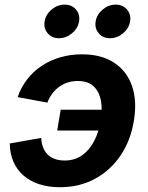

<svg xmlns="http://www.w3.org/2000/svg" viewBox="-20 -783 627 814"><path d="M234.4 10.7Q185.4 10.7 146.2 -2.1Q107 -14.8 79.4 -39Q51.8 -63.3 36.9 -97.4Q22 -131.5 21.3 -174.7L154.8 -198.3Q155.7 -176.6 162.3 -158.9Q169 -141.1 181.6 -128.5Q194.2 -115.8 212.4 -109.2Q230.5 -102.5 254.2 -102.5Q296.5 -102.5 327.7 -124.4Q358.9 -146.2 378.8 -184.3Q398.7 -222.4 406.7 -271.1Q415 -320 407.6 -357.9Q400.1 -395.9 376.2 -417.7Q352.3 -439.6 310 -439.6Q286.8 -439.6 266.7 -433.2Q246.6 -426.7 230.2 -414.6Q213.8 -402.4 201.3 -385.5Q188.8 -368.6 180.6 -347.9L54.7 -371.3Q69.4 -413.2 95.4 -446.9Q121.5 -480.5 157 -504Q192.5 -527.5 235.7 -540.1Q278.9 -552.7 327.4 -552.7Q409.5 -552.7 463.5 -517.4Q517.5 -482.2 539.6 -418.7Q561.7 -355.2 547.5 -270.6Q533.8 -186.6 490.8 -123.3Q447.7 -59.9 382.1 -24.6Q316.5 10.7 234.4 10.7ZM406.1 -229.6H222.5L237.3 -317.7H420.9ZM446.6 -621Q416.4 -621 398.6 -641.9Q380.7 -662.8 385.5 -692.3Q390.4 -721.8 415.3 -742.6Q440.2 -763.4 470.4 -763.4Q500.7 -763.4 518.5 -742.6Q536.4 -721.8 531.6 -692.3Q526.7 -662.8 501.8 -641.9Q476.8 -621 446.6 -621ZM230.2 -621Q200 -621 182.2 -641.9Q164.3 -662.8 169.2 -692.3Q174 -721.8 198.9 -742.6Q223.8 -763.4 254 -763.4Q284.3 -763.4 302.2 -742.6Q320 -721.8 315.2 -692.3Q310.4 -662.8 285.4 -641.9Q260.4 -621 230.2 -621Z"/></svg>

Font: Adwaita Sans
Style: Italic
Weight: 400
Italic angle: -9.39999°
Designer: Rasmus Andersson
Foundry: rsms
Version: Version 4.001;git-9221beed3